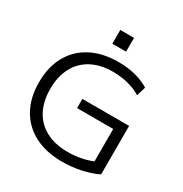

<svg xmlns="http://www.w3.org/2000/svg" viewBox="-209 -1087 1199 1256"><g transform="rotate(30 390.0 -458.5)"><path d="M437.7 10Q316.3 10 228.8 -35.2Q141.3 -80.3 94.2 -164.5Q47 -248.7 47 -365Q47 -481.7 93.8 -565.7Q140.7 -649.7 227.2 -694.8Q313.7 -740 433.7 -740Q499.7 -740 558.8 -725.3Q618 -710.7 665.7 -681.3L645 -612.3Q601 -639.3 546.7 -652.9Q492.3 -666.6 433.7 -666.6Q339.7 -666.6 272.2 -630.6Q204.7 -594.6 168.6 -527.1Q132.4 -459.6 132.4 -365Q132.4 -270.4 168.6 -202.9Q204.7 -135.4 273.2 -99.4Q341.7 -63.4 437.7 -63.4Q490.7 -63.4 543.1 -74.4Q595.6 -85.4 635.3 -105.4L620.3 -73.7V-343H347V-412.4H700.3V-46Q648 -19.7 577.8 -4.8Q507.7 10 437.7 10ZM336.3 -823V-927H440.4V-823Z"/></g></svg>

Font: M PLUS 1 Thin
Style: Regular
Weight: 100
Designer: Coji Morishita
Foundry: UNDERFOREST DESIGN
Version: Version 1.001